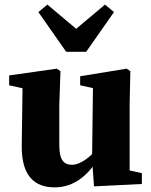

<svg xmlns="http://www.w3.org/2000/svg" viewBox="-20 -787 647 822"><path d="M214.3 15.2C296.1 15.2 362.1 -36.5 409.4 -124.4H428.8L405.8 -163.7C376 -121.7 327.6 -81.5 288.2 -81.5C254.1 -81.5 233.9 -101.7 233.9 -164V-340.8L238.9 -482.3L223.1 -493L19.2 -464.1V-421.9L108.6 -401.9L76.8 -433.9L73.1 -164.8C71.4 -32.8 128.6 15.2 214.3 15.2ZM382.4 10.9 587.4 0.7V-45.8L535 -57.2V-340.8L538 -482.3L522.2 -493L323.2 -460.5V-421.9L377.9 -409.8L374.2 -106.8L382.4 10.9ZM182.8 -767.3 144.3 -735.3 263.4 -565.2H348.9L468 -735.3L429.5 -767.3L262.7 -627.2H349.6L182.8 -767.3Z"/></svg>

Font: Source Serif Variable
Style: Regular
Weight: 389
Designer: Frank Grießhammer
Foundry: Adobe Systems Incorporated
Version: Version 3.001;hotconv 1.0.111;makeotfexe 2.5.65597